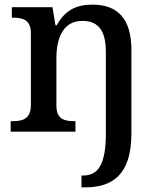

<svg xmlns="http://www.w3.org/2000/svg" viewBox="-20 -567 684 827"><path d="M331 240H347C463 240 546 187 546 8V-352C546 -488 485 -547 379 -547C312 -547 263 -527 224 -458H219L206 -536H31V-491H34C78 -491 113 -482 113 -424V-116C113 -54 78 -45 33 -45H26V0H305V-45H302C258 -45 223 -53 223 -112V-317C223 -402 251 -477 335 -477C410 -477 436 -427 436 -341V6C436 146 401 189 337 189H331Z"/></svg>

Font: Noto Serif Telugu Medium
Style: Regular
Weight: 500
Designer: Jelle Bosma - Monotype Design Team
Foundry: Monotype Imaging Inc.
Version: Version 2.005